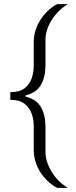

<svg xmlns="http://www.w3.org/2000/svg" viewBox="-20 -763 371 933"><path d="M258 150Q238 140 218 122.5Q198 105 181 81Q164 57 154 27.5Q144 -2 144 -35V-150Q144 -180 134.5 -209Q125 -238 100 -258Q75 -278 30 -278V-315Q75 -315 100 -334.5Q125 -354 134.5 -384Q144 -414 144 -443V-558Q144 -591 154 -620Q164 -649 181 -673.5Q198 -698 218 -715.5Q238 -733 258 -743H310Q289 -731 269.5 -712.5Q250 -694 234.5 -671Q219 -648 210 -622Q201 -596 201 -569V-447Q201 -389 179 -350.5Q157 -312 103 -299V-294Q157 -281 179 -242.5Q201 -204 201 -146V-24Q201 3 210.5 29Q220 55 235 78Q250 101 269.5 119.5Q289 138 310 150Z"/></svg>

Font: Saira SemiExpanded Light
Style: Regular
Weight: 300
Width: 6
Designer: Hector Gatti with collaboration of the Omnibus-Type team
Foundry: Omnibus-Type
Version: Version 1.101